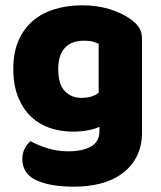

<svg xmlns="http://www.w3.org/2000/svg" viewBox="-20 -521 607 722"><path d="M289 -501Q346 -501 392.5 -486.5Q439 -472 471 -449Q491 -435 502.5 -418Q514 -401 514 -374V-24Q514 29 494 67.5Q474 106 439.5 131.5Q405 157 358.5 169Q312 181 259 181Q168 181 116 156.5Q64 132 64 77Q64 54 73.5 36.5Q83 19 95 10Q124 26 160.5 37Q197 48 236 48Q290 48 322 30Q354 12 354 -28V-44Q313 -26 254 -26Q209 -26 168.5 -39.5Q128 -53 97.5 -81.5Q67 -110 48.5 -155Q30 -200 30 -262Q30 -323 49.5 -368Q69 -413 103.5 -442.5Q138 -472 185.5 -486.5Q233 -501 289 -501ZM351 -356Q344 -360 330.5 -364Q317 -368 297 -368Q248 -368 223.5 -340.5Q199 -313 199 -262Q199 -204 223.5 -178.5Q248 -153 286 -153Q327 -153 351 -172Z"/></svg>

Font: Baloo Bhaijaan
Style: Regular
Weight: 400
Designer: Devika Bhansali and Ek Type
Foundry: Ek Type
Version: Version 1.443;PS 1.000;hotconv 16.6.51;makeotf.lib2.5.65220;